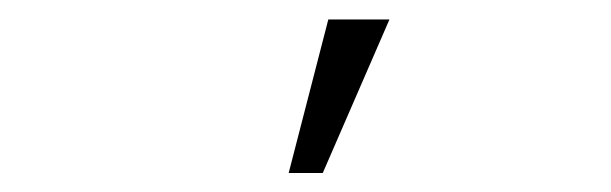

<svg xmlns="http://www.w3.org/2000/svg" viewBox="-20 -810 640 201"><path d="M323.7 -789.6H387.7L317.9 -628.9H282.2Z"/></svg>

Font: Roboto Mono Light
Style: Regular
Weight: 300
Designer: Google
Version: Version 2.000985; 2015; ttfautohint (v1.3)